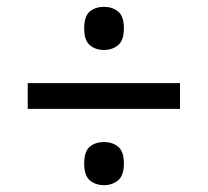

<svg xmlns="http://www.w3.org/2000/svg" viewBox="-20 -638 607 561"><path d="M61 -320V-395H506V-320ZM284 -97Q259 -97 242.5 -111Q226 -125 226 -160Q226 -196 242.5 -209.5Q259 -223 284 -223Q308 -223 325 -209.5Q342 -196 342 -160Q342 -125 325 -111Q308 -97 284 -97ZM284 -492Q259 -492 242.5 -506Q226 -520 226 -555Q226 -591 242.5 -604.5Q259 -618 284 -618Q308 -618 325 -604.5Q342 -591 342 -555Q342 -520 325 -506Q308 -492 284 -492Z"/></svg>

Font: Noto Rashi Hebrew ExtraBold
Style: Regular
Weight: 800
Version: Version 1.006